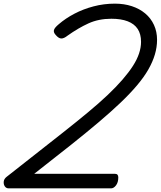

<svg xmlns="http://www.w3.org/2000/svg" viewBox="-45 -1035 883 1055"><path d="M3 0Q-11 0 -18.5 -11Q-26 -22 -24.5 -37Q-23 -52 -9 -63L300 -306Q376 -366 437.5 -417Q499 -468 546.5 -513Q594 -558 628.5 -598Q663 -638 685.5 -673Q708 -708 719 -741Q730 -774 730 -805Q730 -848 711.5 -876Q693 -904 656.5 -918Q620 -932 567 -932Q497 -932 441 -906.5Q385 -881 326 -839Q306 -823 291.5 -823.5Q277 -824 261 -843Q248 -857 251.5 -870Q255 -883 278 -902Q315 -934 363.5 -959.5Q412 -985 469 -1000Q526 -1015 586 -1015Q637 -1015 679.5 -1001Q722 -987 753 -961Q784 -935 801 -898Q818 -861 818 -816Q818 -776 806 -735.5Q794 -695 770 -653Q746 -611 707.5 -565.5Q669 -520 616.5 -470Q564 -420 496 -362.5Q428 -305 345 -239L143 -80H586Q596 -80 600.5 -75Q605 -70 605 -60Q605 -33 592.5 -16.5Q580 0 565 0Z"/></svg>

Font: Playwrite US Trad
Style: Regular
Weight: 400
Designer: Veronika Burian, José Scaglione
Foundry: TypeTogether
Version: Version 1.002